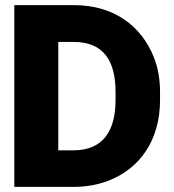

<svg xmlns="http://www.w3.org/2000/svg" viewBox="-20 -731 679 751"><path d="M36 0H267C316 0 362 -8 404 -24C525 -71 606 -180 606 -340V-370C606 -421 598 -467 581 -509C534 -625 431 -711 268 -711H36ZM208 -143V-567H268C385 -567 432 -493 432 -371V-340C432 -219 383 -143 267 -143Z"/></svg>

Font: Asimov Pro
Style: Ult
Weight: 900
Designer: Google
Version: Version 2.000980; 2014